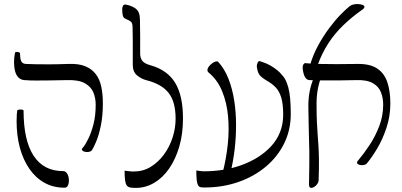

<svg xmlns="http://www.w3.org/2000/svg" viewBox="-20 -904 1961 937"><path d="M427 -169Q422 -164 412 -162.5Q402 -161 393 -163.5Q384 -166 380.5 -171.5Q377 -177 385 -184Q396 -197 410.5 -226Q425 -255 436 -297Q447 -339 447 -393Q447 -426 435.5 -453.5Q424 -481 393.5 -498Q363 -515 306 -513Q257 -512 220.5 -511.5Q184 -511 155.5 -511Q127 -511 100 -513Q83 -514 71.5 -524.5Q60 -535 54.5 -553.5Q49 -572 48.5 -596Q48 -620 53 -646Q54 -650 60 -650.5Q66 -651 72 -649Q78 -647 78 -641Q78 -616 84 -604.5Q90 -593 106 -592Q129 -591 154.5 -590.5Q180 -590 217.5 -590Q255 -590 314 -592Q364 -594 396.5 -580.5Q429 -567 448 -541.5Q467 -516 474.5 -480Q482 -444 482 -399Q482 -340 472.5 -293Q463 -246 450 -214.5Q437 -183 427 -169ZM295 12Q240 12 197 -12Q154 -36 123.5 -80Q93 -124 77 -183Q61 -242 61 -313Q61 -336 62 -345.5Q63 -355 64 -364Q65 -368 72.5 -369Q80 -370 87.5 -369Q95 -368 95 -364Q95 -219 144 -144Q193 -69 288 -69Q298 -69 305 -60.5Q312 -52 314.5 -40.5Q317 -29 316 -16.5Q315 -4 310 4Q305 12 295 12Z M588 -71Q602 -70 610.5 -68.5Q619 -67 633 -67Q678 -67 715 -89.5Q752 -112 779.5 -149Q807 -186 822 -232Q837 -278 837 -325Q837 -407 803 -450.5Q769 -494 693 -513Q670 -519 649 -536Q628 -553 628 -588Q628 -620 628 -648Q628 -676 628 -705.5Q628 -735 627 -771Q627 -791 619 -798Q611 -805 595 -811Q586 -815 582.5 -820Q579 -825 577 -842Q576 -852 576.5 -861Q577 -870 580.5 -876Q584 -882 591 -882Q605 -880 618 -875Q631 -870 641 -863Q653 -854 658 -840Q663 -826 663 -807Q664 -772 664 -727Q664 -682 664 -643Q664 -620 675 -606.5Q686 -593 716 -585Q797 -562 835 -499.5Q873 -437 873 -326Q873 -251 855 -189Q837 -127 805.5 -81.5Q774 -36 732 -11.5Q690 13 643 13Q626 13 615.5 11Q605 9 599 1.5Q593 -6 590.5 -23.5Q588 -41 588 -71Z M977 11Q966 11 958.5 9.5Q951 8 946.5 0Q942 -8 940 -25Q938 -42 938 -72Q947 -71 956.5 -69.5Q966 -68 976 -68Q1021 -68 1067 -75Q1113 -82 1156.5 -97.5Q1200 -113 1237 -136Q1274 -159 1302.5 -189.5Q1331 -220 1346.5 -259Q1362 -298 1362 -344Q1362 -398 1352 -429.5Q1342 -461 1324 -479Q1306 -497 1281 -511Q1256 -526 1247 -538Q1238 -550 1235 -569Q1234 -572 1233.5 -577.5Q1233 -583 1234 -588Q1235 -593 1237 -597.5Q1239 -602 1242 -604.5Q1245 -607 1250 -605Q1279 -596 1299 -584.5Q1319 -573 1333 -561.5Q1347 -550 1358 -536Q1375 -520 1387 -477Q1399 -434 1399 -347Q1399 -270 1367 -204.5Q1335 -139 1277 -90.5Q1219 -42 1142.5 -15.5Q1066 11 977 11ZM1067 -63Q1084 -129 1091.5 -199Q1099 -269 1093 -336Q1087 -403 1064 -459Q1041 -515 997 -551Q991 -557 992.5 -565Q994 -573 1000.5 -581Q1007 -589 1016 -595.5Q1025 -602 1033 -604Q1041 -606 1045 -602Q1076 -568 1095 -519.5Q1114 -471 1123 -413.5Q1132 -356 1132 -294.5Q1132 -233 1125 -174Q1118 -115 1105 -63Q1102 -52 1095 -46Q1088 -40 1080.5 -39.5Q1073 -39 1068.5 -45Q1064 -51 1067 -63Z M1769 -105Q1764 -100 1754.5 -98.5Q1745 -97 1736 -99Q1727 -101 1723.5 -106.5Q1720 -112 1727 -120Q1755 -153 1783.5 -196Q1812 -239 1831 -289Q1850 -339 1850 -393Q1850 -426 1839 -454Q1828 -482 1799 -498.5Q1770 -515 1716 -513Q1669 -512 1627.5 -511.5Q1586 -511 1553 -511.5Q1520 -512 1493 -513Q1482 -513 1475 -519.5Q1468 -526 1464.5 -536Q1461 -546 1459 -556.5Q1457 -567 1457 -575Q1457 -584 1461 -590Q1465 -596 1469 -596Q1496 -593 1535 -592Q1574 -591 1622.5 -591Q1671 -591 1724 -592Q1786 -593 1821 -569.5Q1856 -546 1870.5 -502Q1885 -458 1885 -399Q1885 -337 1866 -280Q1847 -223 1820 -178Q1793 -133 1769 -105ZM1499 13Q1495 13 1491.5 9.5Q1488 6 1488 -5Q1489 -59 1489.5 -97.5Q1490 -136 1489.5 -166Q1489 -196 1488 -225.5Q1487 -255 1486.5 -290.5Q1486 -326 1485 -376Q1484 -420 1491 -457Q1498 -494 1513 -527H1547Q1535 -495 1529.5 -460Q1524 -425 1525 -385Q1525 -340 1526.5 -308.5Q1528 -277 1530 -250.5Q1532 -224 1534 -194Q1536 -164 1536.5 -124Q1537 -84 1535 -25Q1535 -16 1529 -7Q1523 2 1514.5 7.5Q1506 13 1499 13ZM1530 -586 1494 -589Q1508 -637 1532.5 -682Q1557 -727 1586 -766Q1615 -805 1642.5 -833Q1670 -861 1688 -875Q1695 -880 1706.5 -882.5Q1718 -885 1730 -884Q1742 -883 1750 -880Q1758 -877 1758.5 -870.5Q1759 -864 1747 -856Q1697 -821 1655 -780.5Q1613 -740 1582 -692Q1551 -644 1530 -586Z"/></svg>

Font: Noto Rashi Hebrew Light
Style: Regular
Weight: 300
Version: Version 1.006